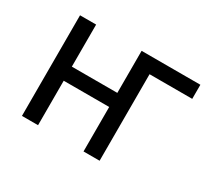

<svg xmlns="http://www.w3.org/2000/svg" viewBox="-105 -647 869 807"><g transform="rotate(30 329.5 -244.0)"><path d="M659.2 -488.3Q587.9 -488.3 374 -488.3Q374 -437.5 374 -284.2Q318.4 -284.2 153.3 -284.2Q153.3 -335 153.3 -488.3Q133.8 -488.3 75.2 -488.3Q75.2 -366.2 75.2 0Q94.7 0 153.3 0Q153.3 -53.7 153.3 -215.8Q208 -215.8 374 -215.8Q374 -162.1 374 0Q393.6 0 452.1 0Q452.1 -105.5 452.1 -419.9Q503.9 -419.9 659.2 -419.9Q659.2 -437.5 659.2 -488.3Z"/></g></svg>

Font: Aptus Gothic JP
Style: Medium
Weight: 400
Designer: Fuminori Ogawa / Motoya
Version: Version 1